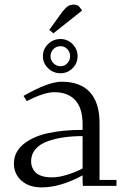

<svg xmlns="http://www.w3.org/2000/svg" viewBox="-20 -814 550 841"><path d="M41 -97.2Q41 -147.5 81.5 -181.4Q122.1 -215.3 188 -230.2Q253.9 -245.1 341.8 -245.1V-270Q341.8 -340.3 309.6 -375.2Q277.3 -410.2 217.8 -410.2Q173.3 -410.2 97.2 -371.1L83 -394Q191.9 -456.1 250 -456.1Q331.5 -456.1 373.8 -410.2Q416 -364.3 416 -274.9V-25.9H490.2V0H342.8L341.8 -23.9V-45.9Q245.1 6.8 162.1 6.8Q106.9 6.8 74 -22.7Q41 -52.2 41 -97.2ZM116.2 -106.9Q116.2 -94.7 120.1 -83.5Q124 -72.3 133.3 -61.3Q142.6 -50.3 161.4 -43.7Q180.2 -37.1 206.1 -37.1Q239.7 -37.1 277.8 -49.6Q315.9 -62 341.8 -76.2V-217.8Q298.3 -217.8 261 -212.6Q223.6 -207.5 189.5 -195.6Q155.3 -183.6 135.7 -160.9Q116.2 -138.2 116.2 -106.9ZM168 -567.9Q168 -599.1 190.7 -621.1Q213.4 -643.1 245.1 -643.1Q275.9 -643.1 297.9 -620.8Q319.8 -598.6 319.8 -567.9Q319.8 -537.1 297.9 -515.1Q275.9 -493.2 245.1 -493.2Q213.4 -493.2 190.7 -515.1Q168 -537.1 168 -567.9ZM195.8 -683.1 252.9 -762.2Q267.6 -780.3 278.1 -787.1Q288.6 -793.9 303.2 -793.9Q308.6 -793.9 314.2 -792.2Q319.8 -790.5 322.3 -789.1L325.2 -787.1L339.8 -768.1L213.9 -668ZM245.1 -523.9Q262.7 -523.9 274.9 -536.9Q287.1 -549.8 287.1 -567.9Q287.1 -585.9 274.9 -598.9Q262.7 -611.8 245.1 -611.8Q227.1 -611.8 214.1 -598.9Q201.2 -585.9 201.2 -567.9Q201.2 -549.8 214.1 -536.9Q227.1 -523.9 245.1 -523.9Z"/></svg>

Font: Dehuti
Style: Book
Weight: 400
Version: Version 1.2